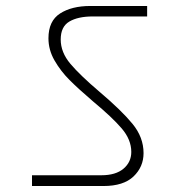

<svg xmlns="http://www.w3.org/2000/svg" viewBox="-20 -692 604 642"><path d="M87 -70V-106H319Q367 -106 393 -128Q419 -150 419 -184Q419 -225 387 -262.5Q355 -300 291 -353Q242 -395 212.5 -424.5Q183 -454 162.5 -489.5Q142 -525 142 -564Q142 -622 181 -647Q220 -672 282 -672H472V-637H290Q241 -637 212 -620Q183 -603 183 -560Q183 -517 215.5 -478.5Q248 -440 314 -384Q386 -323 423 -278Q460 -233 460 -180Q460 -134 426.5 -102Q393 -70 326 -70Z"/></svg>

Font: Fz Poppins ExtLt
Style: Regular
Weight: 200
Designer: Ninad Kale (Devanagari), Jonny Pinhorn (Latin)
Foundry: Indian Type Foundry
Version: Vit hóa bi Vntype.Com & FontZin.Com